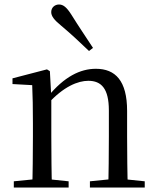

<svg xmlns="http://www.w3.org/2000/svg" viewBox="-20 -838 701 858"><path d="M41.7 0H286.7V-27.8L182.8 -38.6H150.4L41.7 -27.8ZM123.9 0H212.3C210.3 -48.6 209.3 -160.9 209.3 -228.5V-403.1L202.9 -519.8L189.9 -528L35.8 -487.9V-462.4L123.9 -457.5C126.1 -407.9 127.1 -357.6 127.1 -289.4V-228.5C127.1 -160.9 126.1 -48.6 123.9 0ZM381.8 0H626.8V-27.8L522.3 -38.6H489.3L381.8 -27.8ZM463.5 0H551.2C549.2 -48.6 548 -158.7 548 -228.5V-342.4C548 -477.3 495.6 -530.6 408.5 -530.6C338.5 -530.6 266.6 -495.3 193.8 -406H183.7L192.2 -372.4C264.6 -452.6 329.3 -476.9 374.6 -476.9C432.7 -476.9 466.5 -442.6 466.5 -344.3V-228.5C466.5 -158.7 465.5 -48.6 463.5 0ZM395.6 -624C364.3 -672 331.3 -720.3 298.6 -773C277.6 -805.8 262.6 -817.9 243.6 -817.9C225.9 -817.9 208.9 -805.4 208.9 -783.8C208.9 -766.3 221.7 -749.1 252.7 -723.8C296.4 -687.2 337.1 -649.2 377.8 -610.1Z"/></svg>

Font: Source Han Serif TW VF
Style: Regular
Weight: 250
Designer: Ryoko NISHIZUKA 西塚涼子 (kana & ideographs); Frank Grießhammer (Latin, Greek & Cyrillic); Wenlong ZHANG 张文龙 (bopomofo); San
Foundry: Adobe
Version: Version 2.002;hotconv 1.1.0;makeotfexe 2.6.0